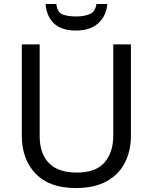

<svg xmlns="http://www.w3.org/2000/svg" viewBox="-20 -938 771 968"><path d="M640 -252Q640 -178 610 -118.5Q580 -59 518.5 -24.5Q457 10 362 10Q229 10 159.5 -62.5Q90 -135 90 -254V-714H180V-251Q180 -164 226.5 -116Q273 -68 367 -68Q464 -68 507.5 -119.5Q551 -171 551 -252V-714H640ZM521 -918Q516 -858 475.5 -821Q435 -784 363 -784Q289 -784 251.5 -820.5Q214 -857 210 -918H264Q269 -877 294 -866Q319 -855 365 -855Q404 -855 432.5 -867Q461 -879 466 -918Z"/></svg>

Font: Noto Sans Multani
Style: Regular
Weight: 400
Designer: Monotype Design Team
Foundry: Monotype Imaging Inc.
Version: Version 2.002; ttfautohint (v1.8.4.7-5d5b)